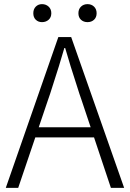

<svg xmlns="http://www.w3.org/2000/svg" viewBox="-20 -908 628 928"><path d="M262 -729H324L580 0H516L374 -425Q369 -441 364 -454Q313 -611 295 -676H291Q273 -611 222 -454Q217 -441 212 -425L68 0H8ZM127 -293H457V-244H127ZM141 -844Q141 -864 153 -876Q165 -888 183 -888Q202 -888 215 -876Q228 -864 228 -844Q228 -824 215 -812.5Q202 -801 183 -801Q165 -801 153 -812.5Q141 -824 141 -844ZM359 -844Q359 -864 371.5 -876Q384 -888 403 -888Q422 -888 434.5 -876Q447 -864 447 -844Q447 -824 434.5 -812.5Q422 -801 403 -801Q384 -801 371.5 -812.5Q359 -824 359 -844Z"/></svg>

Font: Merged Yaku Han JP Light
Style: Regular
Weight: 300
Designer: Ryoko NISHIZUKA 西塚涼子 (kana, bopomofo & ideographs); Paul D. Hunt (Latin, Greek & Cyrillic); Sandoll Communications 산돌커뮤니
Foundry: Adobe
Version: Version 2.004